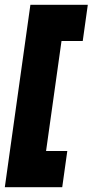

<svg xmlns="http://www.w3.org/2000/svg" viewBox="-38 -720 406 796"><path d="M241 -94 220 56H-18L88 -700H326L305 -550H217L153 -94Z"/></svg>

Font: Urbanist Black
Style: Italic
Weight: 900
Italic angle: -8°
Designer: Corey Hu
Foundry: Corey Hu
Version: Version 1.330; ttfautohint (v1.8.4.7-5d5b)